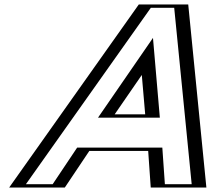

<svg xmlns="http://www.w3.org/2000/svg" viewBox="-20 -845 971 865"><path d="M803.7 -825 885.5 0H683.5L671.9 -165H357.9L247.5 0H45.5L629.7 -825ZM658.4 -330H472.4L637.8 -570ZM789 -810 867.8 -15H698.5L686.9 -180H352L241.6 -15H72.3L635.3 -810ZM675.8 -315H446L650.3 -611.5ZM789 -810H635.3L72.3 -15H241.6L352 -180H686.9L698.5 -15H867.8ZM675.8 -315 650.3 -611.5 446 -315ZM803.7 -825H629.7L45.5 0H247.5L357.9 -165H671.9L683.5 0H885.5ZM658.4 -330 637.8 -570 472.4 -330ZM764.8 -810 843.6 -15H722.8L711.3 -180H327.6L217.2 -15H96.6L659.6 -810ZM700.1 -315 669.2 -674.3 421.6 -315ZM828 -825H605.4L21.2 0H271.9L382.4 -165H647.6L659.1 0H909.8ZM634.1 -330H496.7L618.8 -507.2Z"/></svg>

Font: Hussar Outliner
Style: Obl
Weight: 700
Foundry: Cannot Into Space Fonts
Version: Version 0.92